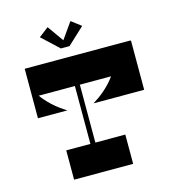

<svg xmlns="http://www.w3.org/2000/svg" viewBox="-128 -1010 1037 1121"><g transform="rotate(-15 391.0 -450.0)"><path d="M538 -177V0H181V-177ZM327 -661H357V-146H327ZM347 -648H70Q70 -574 120.5 -511Q171 -448 248 -401H70V-699H347ZM712 -699V-401H406Q483 -448 533.5 -511Q584 -574 584 -648H307V-699ZM706 -527H70V-700H706ZM356 -767H306L400 -900L459 -855L357 -760H305L203 -855L262 -900Z"/></g></svg>

Font: Space Cowgirl
Style: Regular
Weight: 400
Designer: Valery Marier
Foundry: Valery Marier
Version: Version 1.000